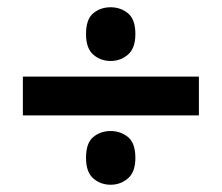

<svg xmlns="http://www.w3.org/2000/svg" viewBox="-20 -617 612 529"><path d="M43 -299V-406H528V-299ZM285 -108Q257 -108 237 -125.5Q217 -143 217 -182Q217 -223 237 -239.5Q257 -256 285 -256Q312 -256 332.5 -239.5Q353 -223 353 -182Q353 -143 332.5 -125.5Q312 -108 285 -108ZM285 -449Q257 -449 237 -466.5Q217 -484 217 -523Q217 -564 237 -580.5Q257 -597 285 -597Q312 -597 332.5 -580.5Q353 -564 353 -523Q353 -484 332.5 -466.5Q312 -449 285 -449Z"/></svg>

Font: Noto Sans Kawi
Style: Bold
Weight: 700
Designer: Fadhl Haqq
Version: Version 1.000